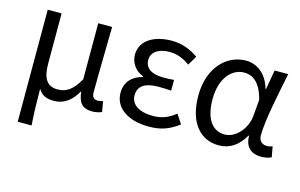

<svg xmlns="http://www.w3.org/2000/svg" viewBox="-93 -794 1925 1230"><g transform="rotate(15 869.5 -178.5)"><path d="M92 200H184C178 114 177 66 176 -41C202 2 237 11 282 11C341 11 394 -22 433 -92H435C442 -19 471 13 533 13C563 13 581 7 598 0L586 -69C572 -65 562 -63 552 -63C529 -63 513 -75 513 -106C513 -237 517 -396 519 -543H427V-171C377 -82 332 -66 283 -66C213 -66 184 -115 184 -210V-543H92Z M909 13C985 13 1041 -4 1107 -54L1067 -115C1016 -74 971 -60 918 -60C826 -60 771 -97 771 -158C771 -218 815 -250 905 -250C932 -250 958 -249 990 -247V-318C963 -316 943 -315 921 -315C834 -315 797 -350 797 -399C797 -455 849 -484 916 -484C966 -484 1010 -467 1052 -436L1089 -498C1039 -534 979 -557 913 -557C802 -557 706 -509 706 -410C706 -359 736 -310 792 -289V-284C730 -269 680 -227 680 -150C680 -49 774 13 909 13Z M1374 13C1445 13 1502 -24 1543 -97H1547C1547 -22 1590 13 1654 13C1686 13 1709 6 1723 -1L1710 -71C1699 -66 1685 -63 1673 -63C1643 -63 1619 -82 1619 -119C1619 -218 1658 -400 1687 -543H1597L1574 -414H1571C1541 -517 1471 -557 1404 -557C1278 -557 1166 -448 1166 -262C1166 -83 1251 13 1374 13ZM1393 -64C1309 -64 1260 -136 1260 -263C1260 -406 1334 -480 1413 -480C1464 -480 1520 -453 1550 -335L1541 -232C1535 -140 1464 -64 1393 -64Z"/></g></svg>

Font: Noto Sans CJK HK
Style: Regular
Weight: 400
Designer: Ryoko NISHIZUKA 西塚涼子 (kana, bopomofo & ideographs); Paul D. Hunt (Latin, Greek & Cyrillic); Sandoll Communications 산돌커뮤니
Foundry: Adobe
Version: Version 2.004;hotconv 1.0.118;makeotfexe 2.5.65603